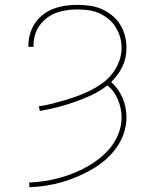

<svg xmlns="http://www.w3.org/2000/svg" viewBox="-20 -548 640 791"><path d="M101 223 100 204Q132 203 163.5 198Q195 193 226 184.5Q257 176 286.5 164Q316 152 343.5 136Q371 120 396 99.5Q421 79 440 53.5Q459 28 470 -2.5Q481 -33 481 -65Q481 -83 477 -101.5Q473 -120 466 -137Q459 -154 448 -169.5Q437 -185 422 -196Q393 -173 359 -157Q325 -141 289.5 -128.5Q254 -116 217.5 -106.5Q181 -97 144 -91L140 -110Q168 -114 195.5 -121Q223 -128 250 -136Q277 -144 303.5 -154Q330 -164 355.5 -177Q381 -190 404 -207Q427 -224 444 -246.5Q461 -269 471 -296Q481 -323 481 -351Q481 -374 474.5 -396Q468 -418 456 -437Q444 -456 426 -470.5Q408 -485 387.5 -494Q367 -503 344.5 -506Q322 -509 299 -509Q277 -509 255 -506Q233 -503 212.5 -495.5Q192 -488 174 -474.5Q156 -461 143 -443Q130 -425 124 -403.5Q118 -382 118 -360V-355H97V-361Q97 -385 104 -409Q111 -433 125 -453.5Q139 -474 159 -489Q179 -504 202 -512.5Q225 -521 249.5 -524.5Q274 -528 299 -528Q324 -528 349.5 -524.5Q375 -521 398 -511Q421 -501 441 -485Q461 -469 474.5 -447.5Q488 -426 494.5 -401.5Q501 -377 501 -351Q501 -331 497 -311.5Q493 -292 484.5 -274Q476 -256 464 -240Q452 -224 438 -210Q453 -197 465 -180Q477 -163 485 -144.5Q493 -126 497 -105.5Q501 -85 501 -65Q501 -31 490 1.5Q479 34 459 61.5Q439 89 413.5 111Q388 133 358.5 150Q329 167 298 180Q267 193 234.5 202.5Q202 212 168.5 217Q135 222 101 223Z"/></svg>

Font: Iosevka Thin Extended
Style: Regular
Weight: 100
Width: 7
Monospace: yes
Designer: Belleve Invis
Foundry: Belleve Invis
Version: Version 32.5.0; ttfautohint (v1.8.4)